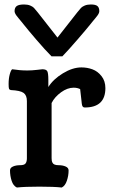

<svg xmlns="http://www.w3.org/2000/svg" viewBox="-20 -837 512 861"><path d="M259.8 -584.5H210.9Q182.6 -612.8 143.3 -658.7Q104 -704.6 87.9 -725.1Q82 -732.4 74.5 -741.7Q66.9 -751 62.5 -756.1Q58.1 -761.2 53.7 -767.3Q49.3 -773.4 47.4 -778.1Q45.4 -782.7 45.4 -787.1Q45.4 -802.7 54.9 -809.8Q64.5 -816.9 87.9 -816.9Q104 -816.9 115.2 -812.3Q126.5 -807.6 132.1 -801.8Q137.7 -795.9 149.4 -781.2L237.8 -668.5L326.2 -781.2Q337.9 -795.9 343.5 -801.8Q349.1 -807.6 360.4 -812.3Q371.6 -816.9 387.7 -816.9Q408.7 -816.9 417 -809.8Q425.3 -802.7 425.3 -787.1Q425.3 -782.7 423.3 -778.1Q421.4 -773.4 417 -767.3Q412.6 -761.2 408.2 -756.1Q403.8 -751 396.2 -741.7Q388.7 -732.4 382.8 -725.1Q367.7 -706.1 327.6 -659.7Q287.6 -613.3 259.8 -584.5ZM196.8 -478.5V-446.8Q218.8 -481.9 262.2 -508.3Q305.7 -534.7 345.2 -534.7Q371.1 -534.7 394.5 -526.1Q418 -517.6 435.3 -495.6Q452.6 -473.6 452.6 -441.9Q452.6 -355 360.4 -355Q358.4 -355 356.4 -355.5Q354.5 -356 353.3 -356.9Q352.1 -357.9 351.1 -358.9Q350.1 -359.9 349.4 -361.8Q348.6 -363.8 348.1 -365.2Q347.7 -366.7 347.2 -369.9Q346.7 -373 346.4 -375Q346.2 -377 345.9 -380.6Q345.7 -384.3 345.2 -386.7L339.4 -437.5Q326.2 -443.8 310.5 -443.8Q282.2 -443.8 253.7 -423.1Q225.1 -402.3 211.4 -375V-127.9Q211.4 -120.6 212.2 -116.5Q212.9 -112.3 215.6 -106.9Q218.3 -101.6 225.1 -98.9Q231.9 -96.2 242.7 -96.2Q261.2 -96.2 274.4 -90.3Q287.6 -84.5 287.6 -72.8Q287.6 -49.3 279.8 -26.4Q272 -3.4 256.8 3.9Q222.7 0 156.7 0Q90.8 0 55.7 3.9Q39.6 -3.4 32.2 -26.1Q24.9 -48.8 24.9 -72.8Q24.9 -84.5 38.1 -90.3Q51.3 -96.2 69.8 -96.2Q88.9 -96.2 94.7 -104.2Q100.6 -112.3 100.6 -127V-383.8Q100.6 -409.7 85.7 -420.4Q70.8 -431.2 28.3 -433.1Q22 -434.6 20.3 -439.5Q18.6 -444.3 18.6 -460.4Q18.6 -485.4 23.9 -504.4Q29.3 -523.4 34.7 -526.4Q69.3 -521 102.5 -521Q123 -521 145.8 -523.7Q168.5 -526.4 169.9 -526.4Q187 -526.4 191.9 -517.8Q196.8 -509.3 196.8 -478.5Z"/></svg>

Font: Coustard
Style: Regular
Weight: 400
Foundry: vernon adams
Version: Version 1.000